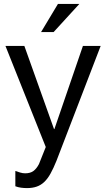

<svg xmlns="http://www.w3.org/2000/svg" viewBox="-20 -751 540 977"><path d="M267.1 67.9Q252 105.5 237.3 131.8Q222.7 158.2 205.6 174.6Q188.5 190.9 167 198.5Q145.5 206.1 117.2 206.1Q102.1 206.1 87.2 204.1Q72.3 202.1 58.1 196.8V119.1Q70.3 123 82.8 127Q95.2 130.9 107.9 130.9Q134.3 130.9 150.1 119.1Q166 107.4 178.2 84L212.9 -2.9L7.8 -517.1H104L254.9 -94.2H256.8L401.9 -517.1H492.2ZM383.8 -731 252.9 -587.9H189L274.9 -731Z"/></svg>

Font: XB Khoramshahr
Style: Regular
Weight: 400
Designer: Behnam
Foundry: Irmug
Version: Version 8.005 2009